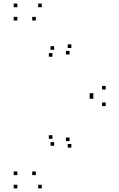

<svg xmlns="http://www.w3.org/2000/svg" viewBox="-20 -831 660 1061"><path d="M495.7 -296V-316H475.7V-296ZM269.8 -63.8V-83.8H249.8V-63.8ZM279.2 -25.5V-45.5H259.2V-25.5ZM178 136.7V116.7H158V136.7ZM75.8 136.7V116.7H55.8V136.7ZM75.8 210V190H55.8V210ZM211 210V190H191V210ZM374.3 -15.3V-35.3H354.3V-15.3ZM364.5 -51.2V-71.2H344.5V-51.2ZM564.2 -244.7V-264.7H544.2V-244.7ZM564.2 -336.3V-356.3H544.2V-336.3ZM364.5 -529.8V-549.8H344.5V-529.8ZM374.3 -565.8V-585.8H354.3V-565.8ZM211 -791.2V-811.2H191V-791.2ZM75.8 -791.2V-811.2H55.8V-791.2ZM75.8 -717.8V-737.8H55.8V-717.8ZM178 -717.8V-737.8H158V-717.8ZM279.2 -555.7V-575.7H259.2V-555.7ZM269.8 -517.5V-537.5H249.8V-517.5ZM495.7 -285.2V-305.2H475.7V-285.2Z"/></svg>

Font: Monaspace Krypton Dots Var
Style: Regular
Weight: 400
Designer: Riley Cran and the Lettermatic Team
Version: Version 1.100 (Monaspace Krypton Dots)